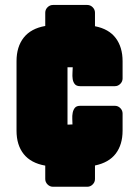

<svg xmlns="http://www.w3.org/2000/svg" viewBox="-20 -624 539 754"><path d="M245.1 -359.9V-134.8H249.5H253.4L260.7 -135.3H264.6Q264.6 -144 263.9 -156.7Q263.2 -169.4 265.4 -180.9Q267.6 -192.4 273.9 -200.4Q280.3 -208.5 294.9 -208.5H431.2Q443.4 -208.5 452.4 -199.5Q461.4 -190.4 461.4 -178.2V-110.8Q461.4 -56.2 434.6 -20.8Q407.7 14.6 353 25.9V79.1Q353 91.3 344 100.3Q335 109.4 322.8 109.4H188Q175.8 109.4 166.7 100.3Q157.7 91.3 157.7 79.1V26.4Q101.6 16.6 73.2 -18.8Q44.9 -54.2 44.9 -110.8V-383.8Q44.9 -440.4 73.2 -476.3Q101.6 -512.2 157.7 -522V-574.2Q157.7 -586.4 166.7 -595.5Q175.8 -604.5 188 -604.5H322.8Q335 -604.5 344 -595.5Q353 -586.4 353 -574.2V-521Q407.7 -510.3 434.6 -474.4Q461.4 -438.5 461.4 -383.8V-315.9Q461.4 -303.7 452.4 -294.7Q443.4 -285.6 431.2 -285.6H294.9Q280.3 -285.6 273.7 -293.7Q267.1 -301.8 265.4 -313.5Q263.7 -325.2 264.6 -337.9Q265.6 -350.6 265.6 -359.9Z"/></svg>

Font: Akaash Gobhi Moti
Style: Regular
Weight: 400
Designer: Kulbir Singh Thind, MD
Foundry: Punjab Online
Version: Version 1.200